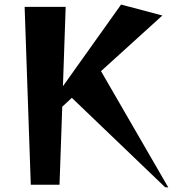

<svg xmlns="http://www.w3.org/2000/svg" viewBox="-20 -810 770 842"><path d="M704 11 295 -381 253 -342 241 0H115L88 -780H268L256 -432L511 -790L692 -742L423 -498L718 12Z"/></svg>

Font: Reggae One
Style: Regular
Weight: 400
Designer: Fontworks Inc.
Foundry: Fontworks Inc.
Version: Version 1.100